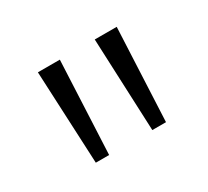

<svg xmlns="http://www.w3.org/2000/svg" viewBox="-67 -988 501 462"><g transform="rotate(-30 183.5 -757.0)"><path d="M86 -628H123L135 -886H74ZM243 -628H281L293 -886H232Z"/></g></svg>

Font: Noto Sans Kannada UI SemiCondensed Light
Style: Regular
Weight: 300
Width: 4
Designer: Jelle Bosma - Monotype Design Team
Foundry: Monotype Imaging Inc.
Version: Version 2.005